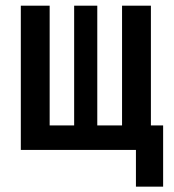

<svg xmlns="http://www.w3.org/2000/svg" viewBox="-20 -538 626 689"><path d="M54.7 0V-517.6H158.2V-87.9H246.1V-517.6H329.1V-87.9H418V-517.6H521.5V-87.9H565.4V131.8H467.8V0Z"/></svg>

Font: Cascadia Mono PL
Style: Regular
Weight: 400
Monospace: yes
Designer: Aaron Bell
Foundry: Saja Typeworks
Version: Version 2404.023; ttfautohint (v1.8.4)